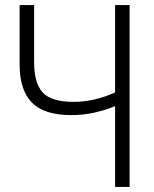

<svg xmlns="http://www.w3.org/2000/svg" viewBox="-20 -734 603 754"><path d="M432 0V-317Q386 -299 345 -290.5Q304 -282 260 -282Q153 -282 105 -331.5Q57 -381 57 -480V-714H114V-490Q114 -407 148 -370.5Q182 -334 268 -334Q311 -334 351.5 -343.5Q392 -353 432 -371V-714H489V0Z"/></svg>

Font: Noto Sans Mono SemiCondensed Light
Style: Regular
Weight: 300
Width: 4
Designer: Monotype Design Team
Foundry: Monotype Imaging Inc.
Version: Version 2.014; ttfautohint (v1.8.4.7-5d5b)